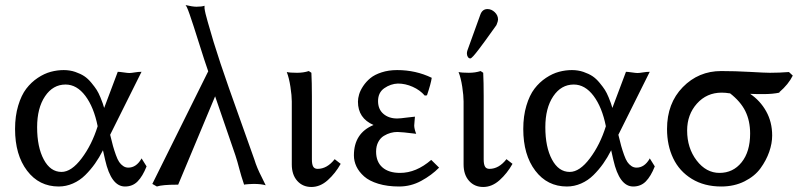

<svg xmlns="http://www.w3.org/2000/svg" viewBox="-20 -726 3180 765"><path d="M543 -92.8 543.9 -95.2 564 -63Q548.3 -23.4 528.3 -3.2Q508.3 17.1 478 17.1Q422.9 17.1 398.9 -88.9L390.1 -127.9V-127Q375.5 -98.1 358.4 -74Q341.3 -49.8 319.6 -28.3Q297.9 -6.8 270.5 5.1Q243.2 17.1 213.9 17.1Q135.7 17.1 87.9 -45.9Q40 -108.9 40 -211.9Q40 -263.7 52.5 -305.2Q64.9 -346.7 84.7 -372.6Q104.5 -398.4 130.6 -415.8Q156.7 -433.1 182.4 -439.9Q208 -446.8 233.9 -446.8Q258.3 -446.8 279.8 -439.5Q301.3 -432.1 315.9 -422.4Q330.6 -412.6 344.2 -396Q357.9 -379.4 365.2 -367.9Q372.6 -356.4 380.1 -338.1Q387.7 -319.8 389.4 -314Q391.1 -308.1 395 -295.9Q422.4 -370.1 449.2 -439.9Q456.1 -439.9 472.4 -437.5Q488.8 -435.1 495.1 -435.1Q502.9 -435.1 517.1 -437.5Q531.2 -439.9 543.9 -439.9L418.9 -189Q425.3 -161.6 430.2 -144.3Q435.1 -127 441.7 -108.6Q448.2 -90.3 454.8 -80.6Q461.4 -70.8 470.7 -64.5Q480 -58.1 491.2 -58.1Q522.5 -58.1 543 -92.8ZM225.1 -41Q264.6 -41 305.4 -95.2Q346.2 -149.4 369.1 -223.1Q354 -298.8 320.1 -344Q286.1 -389.2 241.2 -389.2Q190.9 -389.2 159.4 -342.3Q127.9 -295.4 127.9 -219.2Q127.9 -140.1 154.3 -90.6Q180.7 -41 225.1 -41Z M836.9 -341.8 689.9 9.8H685.5Q626.5 9.8 605 17.1L586.9 6.8L809.6 -441.9Q795.9 -480.5 772.7 -554.7Q749.5 -628.9 735.8 -668.2Q722.2 -707.5 717.8 -706.1Q747.6 -699.2 762.7 -699.2Q783.7 -699.2 794.9 -703.1V-692.9Q796.9 -675.8 807.6 -639.2Q829.1 -561.5 858.6 -473.1Q888.2 -384.8 933.8 -258.1Q979.5 -131.3 993.7 -89.8Q1003.4 -57.6 1022.9 -20L1038.6 12.2Q1020.5 6.8 990.7 6.8Q981 6.8 971.4 7.6Q961.9 8.3 957.5 8.8L952.6 9.8Q940.4 -26.4 933.3 -54Q926.3 -81.5 918 -106.9L836.9 -342.8Z M1210.4 -442.9 1220.7 -436Q1222.7 -397.9 1222.7 -342.8V-90.8Q1222.7 -71.3 1227.8 -62.3Q1232.9 -53.2 1245.6 -53.2Q1283.2 -53.2 1313.5 -91.8L1337.4 -73.2Q1316.4 -35.6 1286.1 -8.3Q1255.9 19 1220.7 19Q1186 19 1164.3 -5.4Q1142.6 -29.8 1142.6 -70.8V-321.8Q1142.6 -344.7 1137.2 -380.1Q1131.8 -415.5 1122.6 -439Q1135.7 -436 1163.6 -436Q1189 -436 1210.4 -442.9Z M1565.4 -393.1Q1536.6 -392.1 1511.5 -374.8Q1486.3 -357.4 1486.3 -323.2Q1486.3 -290.5 1507.8 -272.2Q1529.3 -253.9 1562.5 -253.9Q1574.2 -253.9 1601.3 -257.6Q1628.4 -261.2 1633.3 -261.2Q1633.3 -254.9 1631.8 -244.1Q1630.4 -233.4 1630.4 -226.1Q1630.4 -212.9 1638.2 -192.9Q1579.6 -200.2 1563.5 -200.2Q1549.8 -200.2 1536.4 -196.5Q1522.9 -192.9 1509.3 -184.6Q1495.6 -176.3 1487.1 -160.2Q1478.5 -144 1478.5 -122.1Q1478.5 -81.1 1503.7 -59.1Q1528.8 -37.1 1574.2 -37.1Q1638.2 -37.1 1698.2 -88.9L1729.5 -58.1Q1699.7 -27.8 1658.4 -5.4Q1617.2 17.1 1570.3 17.1Q1523.4 17.1 1487.3 6.1Q1451.2 -4.9 1430.7 -23.2Q1410.2 -41.5 1400.1 -62.7Q1390.1 -84 1390.1 -106.9Q1390.1 -195.3 1468.3 -228Q1406.2 -254.9 1406.2 -320.8Q1406.2 -334.5 1410.9 -350.1Q1415.5 -365.7 1427.2 -383.3Q1439 -400.9 1455.8 -414.8Q1472.7 -428.7 1500.5 -437.7Q1528.3 -446.8 1562.5 -446.8Q1636.7 -446.8 1700.2 -416Q1696.8 -392.1 1681.2 -346.2L1672.4 -345.2Q1653.3 -367.2 1624.3 -380.1Q1595.2 -393.1 1565.4 -393.1Z M1895 -442.9 1905.3 -436Q1907.2 -397.9 1907.2 -342.8V-90.8Q1907.2 -71.3 1912.4 -62.3Q1917.5 -53.2 1930.2 -53.2Q1967.8 -53.2 1998 -91.8L2022 -73.2Q2001 -35.6 1970.7 -8.3Q1940.4 19 1905.3 19Q1870.6 19 1848.9 -5.4Q1827.1 -29.8 1827.1 -70.8V-321.8Q1827.1 -344.7 1821.8 -380.1Q1816.4 -415.5 1807.1 -439Q1820.3 -436 1848.1 -436Q1873.5 -436 1895 -442.9ZM1922.4 -689.9Q1938 -689.9 1951.2 -677.5Q1964.4 -665 1964.4 -647.9Q1964.4 -641.6 1958 -626Q1952.6 -618.7 1938.7 -599.1Q1924.8 -579.6 1913.1 -563.5Q1901.4 -547.4 1888.4 -530.3Q1875.5 -513.2 1866.5 -503.2Q1857.4 -493.2 1854 -493.2Q1848.1 -493.2 1844.2 -499Q1840.3 -504.9 1840.3 -513.2Q1840.3 -519 1842.3 -524.9L1894 -668Q1901.9 -689.9 1922.4 -689.9Z M2567.9 -92.8 2568.8 -95.2 2588.9 -63Q2573.2 -23.4 2553.2 -3.2Q2533.2 17.1 2502.9 17.1Q2447.8 17.1 2423.8 -88.9L2415 -127.9V-127Q2400.4 -98.1 2383.3 -74Q2366.2 -49.8 2344.5 -28.3Q2322.8 -6.8 2295.4 5.1Q2268.1 17.1 2238.8 17.1Q2160.6 17.1 2112.8 -45.9Q2064.9 -108.9 2064.9 -211.9Q2064.9 -263.7 2077.4 -305.2Q2089.8 -346.7 2109.6 -372.6Q2129.4 -398.4 2155.5 -415.8Q2181.6 -433.1 2207.3 -439.9Q2232.9 -446.8 2258.8 -446.8Q2283.2 -446.8 2304.7 -439.5Q2326.2 -432.1 2340.8 -422.4Q2355.5 -412.6 2369.1 -396Q2382.8 -379.4 2390.1 -367.9Q2397.5 -356.4 2405 -338.1Q2412.6 -319.8 2414.3 -314Q2416 -308.1 2419.9 -295.9Q2447.3 -370.1 2474.1 -439.9Q2481 -439.9 2497.3 -437.5Q2513.7 -435.1 2520 -435.1Q2527.8 -435.1 2542 -437.5Q2556.2 -439.9 2568.8 -439.9L2443.8 -189Q2450.2 -161.6 2455.1 -144.3Q2460 -127 2466.6 -108.6Q2473.1 -90.3 2479.7 -80.6Q2486.3 -70.8 2495.6 -64.5Q2504.9 -58.1 2516.1 -58.1Q2547.4 -58.1 2567.9 -92.8ZM2250 -41Q2289.6 -41 2330.3 -95.2Q2371.1 -149.4 2394 -223.1Q2378.9 -298.8 2345 -344Q2311 -389.2 2266.1 -389.2Q2215.8 -389.2 2184.3 -342.3Q2152.8 -295.4 2152.8 -219.2Q2152.8 -140.1 2179.2 -90.6Q2205.6 -41 2250 -41Z M3085.4 -358.9V-356.9Q3059.1 -351.1 3021.5 -351.1Q2983.9 -351.1 2968.8 -352.1Q3008.8 -325.2 3032.7 -282.5Q3056.6 -239.7 3056.6 -186Q3056.6 -154.8 3044.9 -121.1Q3033.2 -87.4 3010.3 -55.7Q2987.3 -23.9 2946.3 -3.4Q2905.3 17.1 2853.5 17.1Q2786.1 17.1 2736.6 -13.2Q2687 -43.5 2662.4 -95Q2637.7 -146.5 2637.7 -211.9Q2637.7 -314.5 2700.4 -378.7Q2763.2 -442.9 2853.5 -442.9Q2908.7 -442.9 2968.8 -439.5Q3028.8 -436 3047.9 -436Q3085 -436 3123.5 -439L3138.7 -424.8Q3121.6 -390.1 3085.4 -358.9ZM2855.5 -356.9Q2795.9 -356.9 2756.8 -313.2Q2717.8 -269.5 2717.8 -206.1Q2717.8 -136.2 2755.6 -86.7Q2793.5 -37.1 2846.7 -37.1Q2900.9 -37.1 2934.8 -79.3Q2968.8 -121.6 2968.8 -193.8Q2968.8 -244.6 2949.7 -283.2Q2930.7 -321.8 2887.7 -355V-354Q2871.1 -356.9 2855.5 -356.9Z"/></svg>

Font: Linear Smooth Low Contrast
Style: Regular
Weight: 500
Designer: Philipp H. Poll, Flanker
Foundry: Philipp H. Poll, reworked by Flanker
Version: Version 1.010 | FøM Fix